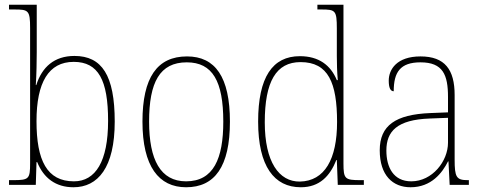

<svg xmlns="http://www.w3.org/2000/svg" viewBox="-20 -780 2045 810"><path d="M290 10C393 10 464 -73 464 -267C464 -462 410 -544 294 -544C209 -544 157 -497 133 -421H131C134 -465 135 -523 135 -560V-760H18V-740H41C100 -740 107 -736 107 -662V-91C107 -25 102 -20 35 -20H18V0H131L134 -96H137C164 -29 215 10 290 10ZM292 -15C178 -15 134 -103 134 -269C134 -432 185 -519 291 -519C395 -519 436 -442 436 -270C436 -99 383 -15 292 -15Z M765 10C886 10 950 -77 950 -267C950 -455 888 -542 769 -542C643 -542 581 -453 581 -267C581 -78 650 10 765 10ZM765 -15C657 -15 609 -106 609 -267C609 -433 654 -517 768 -517C877 -517 922 -437 922 -267C922 -111 881 -15 765 -15Z M1249 10C1328 10 1372 -37 1399 -105H1401L1405 0H1515V-20H1501C1435 -20 1429 -25 1429 -91V-760H1319V-740H1336C1395 -740 1401 -736 1401 -660V-543C1401 -513 1402 -477 1405 -442H1401C1375 -505 1325 -543 1245 -543C1130 -543 1069 -455 1069 -267C1069 -78 1137 10 1249 10ZM1245 -14C1157 -13 1097 -97 1097 -264C1097 -436 1145 -518 1248 -518C1365 -518 1402 -431 1402 -265C1402 -109 1350 -16 1245 -14Z M1712 10C1800 10 1846 -51 1870 -99H1872L1877 0H1958V-20H1953C1905 -20 1898 -33 1898 -107V-379C1898 -486 1857 -542 1754 -542C1654 -542 1620 -487 1620 -440C1620 -410 1627 -395 1641 -395C1641 -475 1668 -517 1754 -517C1849 -517 1870 -464 1870 -371V-306L1795 -303C1649 -297 1582 -251 1582 -146C1582 -40 1637 10 1712 10ZM1715 -15C1640 -15 1610 -74 1610 -145C1610 -226 1655 -275 1793 -280L1870 -283V-178C1870 -100 1804 -15 1715 -15Z"/></svg>

Font: Noto Serif Armenian SemiCondensed Thin
Style: Regular
Weight: 100
Width: 4
Designer: Monotype Design Team
Foundry: Monotype Imaging Inc.
Version: Version 2.008